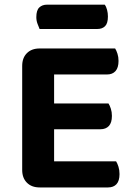

<svg xmlns="http://www.w3.org/2000/svg" viewBox="-20 -819 586 841"><path d="M77.2 -416.2H217V-6.7Q208.4 -4.4 190.8 -1.2Q173.2 2 153.6 2Q118.4 2 97.8 -18.8Q77.2 -39.5 77.2 -74.4ZM217 -190.6 77.2 -190.9V-530.3Q77.2 -565.5 97.8 -586.1Q118.4 -606.7 153.6 -606.7Q173.2 -606.7 190.8 -603.7Q208.4 -600.7 217 -598ZM153.6 -252.9V-365.8H455.2Q460.9 -357.2 465.5 -342.9Q470.2 -328.6 470.2 -311.4Q470.2 -281.5 456.9 -267.2Q443.6 -252.9 420 -252.9ZM153.6 2V-112.2H488.6Q494.2 -103.6 498.9 -88.8Q503.5 -74.1 503.5 -56.5Q503.5 -26.6 490.3 -12.3Q477 2 453.4 2ZM153.6 -492.8V-606.7H484.3Q489.9 -598.1 494.5 -583.8Q499.2 -569.5 499.2 -552.2Q499.2 -522.4 485.9 -507.6Q472.6 -492.8 449.1 -492.8ZM406.2 -692H153.4Q149.4 -701.3 144.3 -714.9Q139.1 -728.5 139.1 -743.8Q139.1 -774 152.1 -786.3Q165 -798.6 186.3 -798.6H438.7Q445.4 -789.9 449 -775.8Q452.7 -761.7 452.7 -746.8Q452.7 -716.6 440.2 -704.3Q427.8 -692 406.2 -692Z"/></svg>

Font: Baloo Tammudu 2
Style: Regular
Weight: 400
Designer: Maithili Shingre, Omkar Shende and Ek Type
Foundry: Ek Type
Version: Version 1.700